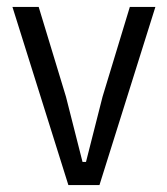

<svg xmlns="http://www.w3.org/2000/svg" viewBox="-20 -536 485 556"><path d="M268 0H178L16 -516H92L171 -256L219 -67H229L277 -256L356 -516H430Z"/></svg>

Font: IBM Plex Sans Condensed
Style: Regular
Weight: 400
Width: 3
Designer: Mike Abbink, Paul van der Laan, Pieter van Rosmalen
Foundry: Bold Monday
Version: Version 3.201